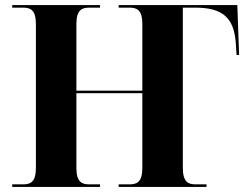

<svg xmlns="http://www.w3.org/2000/svg" viewBox="-20 -734 969 754"><path d="M28 0H373V-10H331C302 -10 280 -18 280 -75V-368H539V-75C539 -18 517 -10 488 -10H446V0H791V-10H749C720 -10 698 -18 698 -75V-704H746C854 -704 899 -665 906 -564L909 -518H919L912 -714H446V-704H488C517 -704 539 -696 539 -639V-378H280V-639C280 -696 302 -704 331 -704H373V-714H28V-704H70C99 -704 121 -696 121 -639V-75C121 -18 99 -10 70 -10H28Z"/></svg>

Font: Noto Serif Display
Style: Bold
Weight: 700
Designer: Monotype Design Team
Foundry: Monotype Imaging Inc.
Version: Version 2.009